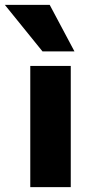

<svg xmlns="http://www.w3.org/2000/svg" viewBox="-80 -772 357 792"><path d="M-60.1 -752H125L227.1 -560.1H95.2ZM44.9 -500H211.9V0H44.9Z"/></svg>

Font: Overused Grotesk ExtraBold
Style: Regular
Weight: 800
Version: Version 0.002